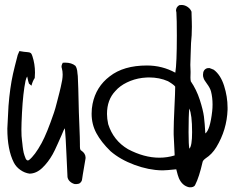

<svg xmlns="http://www.w3.org/2000/svg" viewBox="-20 -706 971 793"><path d="M60.1 -495.1Q81.5 -491.2 93.3 -490.7Q102.5 -490.2 106.7 -487.1Q110.8 -483.9 113.8 -474.1Q124.5 -441.9 124.5 -406.2Q124.5 -398.4 123.5 -383.8Q115.2 -372.1 109.9 -352.1Q108.4 -353 99.6 -360.8Q96.7 -368.2 92.3 -390.1Q88.9 -386.2 85.4 -372.1Q75.2 -323.2 70.8 -240.2Q68.4 -193.8 68.4 -170.9Q68.4 -140.6 70.8 -126Q71.3 -123 72.3 -113.5Q73.2 -104 73.7 -100.1Q74.2 -96.2 75.4 -88.1Q76.7 -80.1 77.9 -75Q79.1 -69.8 81.3 -63.5Q83.5 -57.1 85.9 -51.3Q87.4 -46.9 91.6 -44.4Q95.7 -42 99.6 -44.9Q124 -64 151.9 -115.2Q173.8 -155.3 203.1 -241.2Q208.5 -256.8 215.6 -285.4Q222.7 -314 225.6 -324.2Q227.1 -330.6 231 -346.9Q234.9 -363.3 236.8 -375.2Q238.8 -387.2 238.8 -398.4Q238.8 -412.1 235.4 -424.3Q231.4 -433.1 239.3 -446.8Q242.7 -447.3 249 -447.3Q275.9 -447.3 291.5 -434.1Q294.4 -429.7 296.4 -424.1Q298.3 -418.5 298.8 -414.3Q299.3 -410.2 300 -402.6Q300.8 -395 301.3 -392.1Q303.2 -362.3 305.7 -242.7Q306.2 -226.1 308.1 -180.4Q310.1 -134.8 310.1 -109.9V-101.6Q310.1 -100.1 310.3 -96.9Q310.5 -93.8 310.8 -91.8Q311 -89.8 312.3 -87.4Q313.5 -85 315.9 -84Q333.5 -72.3 333.5 -54.2Q333.5 -53.7 333.3 -52.2Q333 -50.8 333 -49.8Q331.5 -39.1 321.8 16.1Q320.8 19.5 320.3 26.4Q319.8 33.2 318.4 38.3Q316.9 43.5 313 47.4Q308.1 55.2 288.6 54.2Q277.3 51.3 269 43.7Q260.7 36.1 258.8 25.4Q257.3 -0.5 254.4 -69.6Q251.5 -138.7 248 -176.3Q245.1 -172.4 242.9 -168Q240.7 -163.6 238.3 -157.2Q235.8 -150.9 234.4 -147.9Q231 -140.6 218.3 -111.8Q205.6 -83 197.3 -68.4Q179.2 -36.1 154.8 -12.7Q130.4 10.7 102.1 11.2Q81.5 8.3 64 -4.2Q46.4 -16.6 37.1 -34.7Q10.3 -87.4 10.3 -174.8Q13.7 -252.9 15.1 -268.6Q21 -343.8 33.7 -400.9Q39.6 -427.2 53.2 -479Q56.6 -487.8 60.1 -495.1Z M720.2 -684.6Q726.1 -685.5 729.5 -685.5Q742.7 -685.5 754.4 -677.7Q766.1 -669.9 771 -657.7Q771 -650.9 771.5 -638.2Q772 -625.5 772.2 -615Q772.5 -604.5 772.5 -595.2Q772.5 -559.1 769 -527.8Q769 -518.6 767.6 -486.8Q766.1 -455.1 766.1 -438Q766.1 -426.8 767.1 -410.2V-404.8Q767.1 -401.4 766.8 -395Q766.6 -388.7 766.6 -385.7Q766.6 -377.9 768.1 -370.1Q791.5 -335.9 805.2 -293.7Q818.8 -251.5 822.3 -224.4Q825.7 -197.3 828.1 -154.8Q847.7 -169.4 856.4 -246.6Q857.9 -259.8 857.9 -274.4Q857.9 -303.2 851.6 -328.1Q847.7 -342.8 834.7 -360.1Q821.8 -377.4 820.8 -383.8Q818.4 -388.7 818.4 -397Q818.4 -418.9 835.9 -424.3Q842.8 -425.3 845 -425Q847.2 -424.8 854 -421.6Q860.8 -418.5 862.8 -418Q891.1 -397 905.5 -351.8Q919.9 -306.6 919.9 -261.7V-252.9Q917 -169.9 873.5 -98.1Q855.5 -68.8 829.6 -52.2Q818.4 -43.9 816.9 -37.6Q802.2 26.9 786.1 57.6Q780.8 69.3 760.7 67.4Q732.4 61 718.8 29.8Q714.8 21 708 -6.8Q666.5 -2.4 652.8 -2.4H648.4Q594.2 -3.4 535.4 -25.1Q476.6 -46.9 436.5 -81.5Q397.9 -119.1 378.2 -155.8Q358.4 -192.4 358.4 -236.3Q358.4 -257.8 362.3 -276.9Q376.5 -347.7 433.1 -390.6Q490.2 -435.5 586.9 -435.5Q649.9 -435.5 704.1 -405.8Q710.4 -445.3 710.4 -558.6Q710.4 -627.4 708.5 -654.8Q708.5 -656.2 707.8 -658.4Q707 -660.6 707 -662.1Q707 -676.3 720.2 -684.6ZM456.5 -330.1Q421.9 -293.9 421.9 -235.4Q421.9 -216.3 426.8 -193.4Q448.2 -125.5 508.8 -89.8Q575.2 -54.7 638.2 -54.7Q670.4 -54.7 701.2 -64V-69.3Q701.2 -81.1 699.5 -105.2Q697.8 -129.4 697.3 -150.4V-166.5Q697.3 -196.3 700.4 -261Q703.6 -325.7 703.6 -348.1Q701.2 -351.6 697 -355Q692.9 -358.4 689.9 -360.4Q687 -362.3 681.4 -366Q675.8 -369.6 673.8 -370.6Q638.7 -386.2 595.2 -386.2Q585.9 -386.2 567.4 -384.3Q533.7 -379.9 504.2 -365.5Q474.6 -351.1 456.5 -330.1ZM761.7 -257.8Q758.8 -228.5 758.8 -160.2Q758.8 -106.9 762.2 -91.8Q773.4 -103.5 773.4 -160.2Q773.4 -232.9 761.7 -257.8Z"/></svg>

Font: Avessa
Style: Medium
Weight: 500
Designer: Arman Khorramak
Foundry: Arman Khorramak
Version: Version 1.000; ttfautohint (v1.8.1)